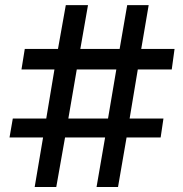

<svg xmlns="http://www.w3.org/2000/svg" viewBox="-20 -748 732 768"><path d="M622.6 -198.2H486.3L452.1 0H366.2L400.4 -198.2H240.2L205.1 0H118.7L152.3 -198.2H18.1L31.2 -273.9H165L197.8 -470.2H65.9L79.1 -552.2H211.9L243.2 -727.5H332L301.3 -552.2H458.5L488.8 -727.5H574.7L544.9 -552.2H678.2L667 -470.2H531.2L498.5 -273.9H633.8ZM412.1 -273.9 445.3 -470.2H287.1L253.4 -273.9Z"/></svg>

Font: Coda
Style: Regular
Weight: 400
Designer: vernon adams
Foundry: vernon adams
Version: Version 2.001; ttfautohint (v0.8) -r 50 -G 200 -x